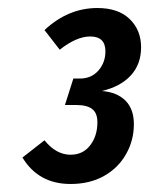

<svg xmlns="http://www.w3.org/2000/svg" viewBox="-20 -769 372 479"><path d="M332 -651Q332 -609 306.5 -581Q281 -553 234 -542Q272 -539 293 -518Q314 -497 314 -459Q314 -419 294.5 -384.5Q275 -350 239.5 -330Q204 -310 156 -310Q76 -310 36 -376L91 -419Q120 -383 156 -383Q187 -383 205 -406.5Q223 -430 223 -464Q223 -487 210 -497Q197 -507 171 -507H142L163 -573H179Q208 -573 225.5 -593Q243 -613 243 -641Q243 -678 205 -678Q171 -678 129 -645L91 -694Q150 -749 223 -749Q275 -749 303.5 -721.5Q332 -694 332 -651Z"/></svg>

Font: Fira Sans Extra Condensed Medium
Style: Italic
Weight: 500
Width: 3
Italic angle: -8°
Designer: Carrois Corporate & Edenspiekermann AG
Foundry: Carrois Corporate GbR & Edenspiekermann AG
Version: Version 4.203